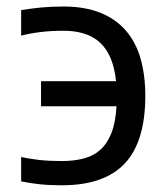

<svg xmlns="http://www.w3.org/2000/svg" viewBox="-20 -549 508 580"><path d="M104 -303.7H330.6Q326.2 -344.7 314 -373.5Q301.8 -402.3 281.7 -420.7Q261.7 -439 234.1 -447.5Q206.5 -456.1 171.9 -456.1Q133.8 -456.1 102.1 -452.1Q70.3 -448.2 43.9 -441.4V-518.6Q75.2 -523.4 104.7 -526.4Q134.3 -529.3 171.9 -529.3Q235.8 -529.3 282.5 -510.7Q329.1 -492.2 359.6 -457.3Q390.1 -422.4 404.5 -372.3Q418.9 -322.3 418.9 -259.3Q418.9 -121.1 356.9 -55.2Q294.9 10.7 167 10.7Q147.9 10.7 132.1 10Q116.2 9.3 102.1 7.8Q87.9 6.3 73.7 4.2Q59.6 2 43.9 -1V-74.7Q67.9 -69.3 97.9 -65.9Q127.9 -62.5 167 -62.5Q203.1 -62.5 232.4 -70.1Q261.7 -77.6 282.7 -96.2Q303.7 -114.7 316.4 -146.7Q329.1 -178.7 332 -228H104Z"/></svg>

Font: Arian AMU
Style: Regular
Weight: 400
Designer: Ruben Hakobyan (Tarumian)
Foundry: Ruben Hakobyan (Tarumian)
Version: Version 4.003